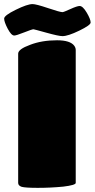

<svg xmlns="http://www.w3.org/2000/svg" viewBox="-66 -906 459 930"><path d="M22 -20V-646Q22 -668 80.1 -689Q136.7 -710.9 210 -710.9Q274.4 -710.9 293.9 -684.1Q300.8 -674.3 300.8 -664.1V-20Q300.8 -9.3 240.2 -2Q178.7 3.9 117.2 3.9Q57.6 3.9 39.1 -1Q22 -6.8 22 -20ZM-45.9 -815.9Q-45.9 -831.1 10.3 -858.6Q66.4 -886.2 91.8 -886.2Q108.9 -886.2 166.7 -866.7Q224.6 -847.2 236.8 -847.2Q242.2 -847.2 274.9 -862.1Q307.6 -877 319.8 -877Q335 -877 354 -845Q373 -813 373 -796.9Q373 -784.2 318.1 -757.6Q263.2 -731 236.8 -731Q218.3 -731 158.7 -747.6Q99.1 -764.2 96.2 -764.2Q88.9 -764.2 50.8 -749Q12.7 -733.9 2.9 -733.9Q-11.2 -733.9 -28.6 -766.8Q-45.9 -799.8 -45.9 -815.9Z"/></svg>

Font: GGS TheRock Black
Style: Regular
Weight: 900
Designer: Rodrigo Fuenzalida (2012); Goodgame Studios (2014)
Foundry: Rodrigo Fuenzalida,2012;  GGS,2014
Version: Version 1.002 | FøM Mod